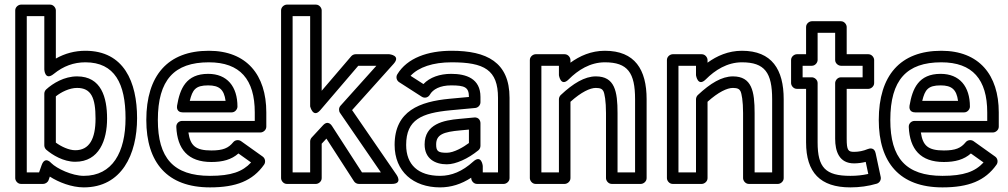

<svg xmlns="http://www.w3.org/2000/svg" viewBox="-20 -772 4366 832"><path d="M350 -502C477.3 -502 524 -409.3 524 -260C524 -112.3 467.3 -10 343 -10C293 -10 226.4 -41 201.7 -65.7C201.7 -65.7 175.1 -97.6 160.4 -56.3L149.3 -25H96V-702H172V-471C172 -471 174.2 -420.3 212.8 -451.6C254.8 -485.7 299.8 -502 350 -502ZM350 -552C304.6 -552 261.6 -540.7 222 -518.3V-727C222 -737.7 212.1 -752 197 -752H71C60.3 -752 46 -742.1 46 -727V0C46 10.7 55.9 25 71 25H167C175.9 25 186.9 18.8 190.6 8.3L195.9 -6.8C234.1 17.9 290.8 40 343 40C507.5 40 574 -103.1 574 -260C574 -417 517 -552 350 -552ZM306 -71C410.1 -71 444 -165.1 444 -258C444 -349.5 419.2 -441 314 -441C258.3 -441 209.3 -411 180.1 -384.5C174.9 -379.7 172 -372.3 172 -366V-142C172 -134.7 175.6 -127.5 180.7 -123C207.3 -100.3 254.8 -71 306 -71ZM306 -121C278.5 -121 244.5 -137.3 222 -154V-354.5C244.8 -372.8 280.7 -391 314 -391C375.3 -391 394 -348.3 394 -258C394 -170.3 367.3 -121 306 -121Z M885 -502C1020.5 -502 1084 -427.4 1084 -285V-248H769C755.9 -248 743.3 -237.5 744 -221.9C748.3 -125.5 794.7 -70 896 -70C944.9 -70 983.1 -80.3 1013.2 -107L1068 -68C1031.4 -28.2 982.1 -10 890 -10C731.4 -10 664 -87.6 664 -252C664 -425.7 734.9 -502 885 -502ZM885 -552C707.1 -552 614 -444.9 614 -252C614 -67.5 704.6 40 890 40C1002.9 40 1075 11.6 1124.4 -58.6C1131.5 -68.6 1130.1 -85.1 1118.5 -93.4L1024.5 -160.4C1015 -167.1 999.2 -166.4 990.6 -155.7C970.2 -130.5 946.7 -120 896 -120C826.7 -120 804.8 -141.2 796.4 -198H1109C1119.7 -198 1134 -207.9 1134 -223V-285C1134 -447.4 1048.8 -552 885 -552ZM1009 -310C1009 -397.1 964.4 -452 882 -452C786.6 -452 759.7 -388.1 747.3 -314.1C746.1 -306.7 745.4 -285 772 -285H984C999.1 -285 1009 -299.3 1009 -310ZM957.5 -335H802.4C814.1 -382.8 827 -402 882 -402C930.1 -402 950.9 -384.2 957.5 -335Z M1548.6 -25 1419 -225.6C1417.2 -228.4 1402 -253.2 1379.6 -229L1330.6 -176C1326.4 -171.4 1324 -165.2 1324 -159V-25H1248V-702H1324V-311C1324 -311 1336.6 -258.1 1368 -294.7L1532.5 -487H1611L1455.4 -313.7C1447.5 -304.9 1447.5 -291.4 1453.4 -282.8L1630.5 -25ZM1514 13.6C1518.3 20.3 1526.5 25 1535 25H1678C1726.7 25 1698.6 -14.2 1698.6 -14.2L1505.7 -294.9L1685.6 -495.3C1718.7 -532.1 1667 -537 1667 -537H1521C1514.2 -537 1506.8 -533.8 1502 -528.3L1374 -378.7V-727C1374 -737.7 1364.1 -752 1349 -752H1223C1212.3 -752 1198 -742.1 1198 -727V0C1198 10.7 1207.9 25 1223 25H1349C1359.7 25 1374 15.1 1374 0V-149.2L1394.5 -171.4Z M1937 -502C2078.8 -502 2138 -469.1 2138 -348V-25H2072V-53C2072 -53 2066.9 -104.8 2030.2 -71.5C1983.7 -29.3 1936.6 -10 1887 -10C1792.4 -10 1740 -57.9 1740 -144C1740 -254.5 1807.9 -282.1 1931.4 -294.1L2039.3 -304.1C2052.3 -305.3 2062 -316.8 2062 -329V-352C2062 -431.9 1999.9 -452 1935 -452C1886 -452 1842.4 -437 1814.9 -407.7L1759.1 -443.5C1794.1 -480.9 1856 -502 1937 -502ZM1937 -552C1834.2 -552 1744.7 -521.1 1701.6 -449.9C1694.8 -438.7 1698.1 -423.3 1709.5 -416L1807.5 -353C1821.3 -344.1 1836.5 -350.5 1842.8 -361.8C1855.7 -384.8 1886.8 -402 1935 -402C1995.1 -402 2012 -393.4 2012 -351.8L1926.6 -343.9C1800.2 -331.6 1690 -292.4 1690 -144C1690 -29.1 1771 40 1887 40C1934.4 40 1979.3 25.9 2022 -2V0C2022 10.7 2031.9 25 2047 25H2163C2173.7 25 2188 15.1 2188 0V-348C2188 -503.2 2088.4 -552 1937 -552ZM1820 -146C1820 -84.4 1865.1 -60 1916 -60C1936.5 -60 1958.2 -66.1 1982.1 -76.6C2006.4 -87.3 2029.9 -102.1 2052.8 -120.6C2058.6 -125.3 2062 -132.7 2062 -140V-238C2062 -248.7 2055.2 -264.8 2034.7 -262.9L1970.7 -256.9C1902.3 -250.9 1820 -234.7 1820 -146ZM1916 -110C1878.5 -110 1870 -116.6 1870 -146C1870 -188.9 1901.2 -200.6 1975.3 -207.1L2012 -210.5V-152.2C1989.3 -135.1 1947.2 -110 1916 -110Z M2562 -441C2513.7 -441 2464.1 -411 2409.9 -360.2C2404.8 -355.5 2402 -348 2402 -342V-25H2326V-487H2402V-446C2402 -446 2409.6 -393.3 2444.7 -428.3C2484.3 -468 2537.1 -502 2601 -502C2700.2 -502 2732 -456.8 2732 -342V-25H2656V-282C2656 -376.3 2644.1 -441 2562 -441ZM2601 -552C2542 -552 2492.1 -529.6 2452 -500.4V-512C2452 -522.7 2442.1 -537 2427 -537H2301C2290.3 -537 2276 -527.1 2276 -512V0C2276 10.7 2285.9 25 2301 25H2427C2437.7 25 2452 15.1 2452 0V-331C2498.9 -373.2 2537 -391 2562 -391C2583.1 -391 2590.1 -385.3 2594.5 -377.2C2599.9 -367.1 2606 -334.1 2606 -282V0C2606 10.7 2615.9 25 2631 25H2757C2767.7 25 2782 15.1 2782 0V-342C2782 -470.4 2731.4 -552 2601 -552Z M3156 -441C3107.7 -441 3058.1 -411 3003.9 -360.2C2998.8 -355.5 2996 -348 2996 -342V-25H2920V-487H2996V-446C2996 -446 3003.6 -393.3 3038.7 -428.3C3078.3 -468 3131.1 -502 3195 -502C3294.2 -502 3326 -456.8 3326 -342V-25H3250V-282C3250 -376.3 3238.1 -441 3156 -441ZM3195 -552C3136 -552 3086.1 -529.6 3046 -500.4V-512C3046 -522.7 3036.1 -537 3021 -537H2895C2884.3 -537 2870 -527.1 2870 -512V0C2870 10.7 2879.9 25 2895 25H3021C3031.7 25 3046 15.1 3046 0V-331C3092.9 -373.2 3131 -391 3156 -391C3177.1 -391 3184.1 -385.3 3188.5 -377.2C3193.9 -367.1 3200 -334.1 3200 -282V0C3200 10.7 3209.9 25 3225 25H3351C3361.7 25 3376 15.1 3376 0V-342C3376 -470.4 3325.4 -552 3195 -552Z M3599 -171C3599 -116.3 3616.3 -64 3681 -64C3697.7 -64 3716.6 -66.6 3731.4 -70.5L3742.5 -18.2C3716.3 -12.5 3692.1 -10 3665 -10C3557 -10 3523 -45.7 3523 -155V-412C3523 -427.1 3508.7 -437 3498 -437H3458V-487H3498C3513.1 -487 3523 -501.3 3523 -512V-630H3599V-512C3599 -496.9 3613.3 -487 3624 -487H3718V-437H3624C3608.9 -437 3599 -422.7 3599 -412ZM3649 -171V-387H3743C3753.7 -387 3768 -396.9 3768 -412V-512C3768 -522.7 3758.1 -537 3743 -537H3649V-655C3649 -665.7 3639.1 -680 3624 -680H3498C3487.3 -680 3473 -670.1 3473 -655V-537H3433C3422.3 -537 3408 -527.1 3408 -512V-412C3408 -401.3 3417.9 -387 3433 -387H3473V-155C3473 -24.8 3534.1 40 3665 40C3704.6 40 3742.7 34.7 3779.1 24C3791.4 20.4 3799.1 7.4 3796.4 -5.2L3774.4 -108.2C3768.8 -134.9 3747.1 -128.8 3740.5 -126.1C3720.6 -117.9 3701 -114 3681 -114C3655.5 -114 3649 -120.3 3649 -171Z M4059 -502C4194.5 -502 4258 -427.4 4258 -285V-248H3943C3929.9 -248 3917.3 -237.5 3918 -221.9C3922.3 -125.5 3968.7 -70 4070 -70C4118.9 -70 4157.1 -80.3 4187.2 -107L4242 -68C4205.4 -28.2 4156.1 -10 4064 -10C3905.4 -10 3838 -87.6 3838 -252C3838 -425.7 3908.9 -502 4059 -502ZM4059 -552C3881.1 -552 3788 -444.9 3788 -252C3788 -67.5 3878.6 40 4064 40C4176.9 40 4249 11.6 4298.4 -58.6C4305.5 -68.6 4304.1 -85.1 4292.5 -93.4L4198.5 -160.4C4189 -167.1 4173.2 -166.4 4164.6 -155.7C4144.2 -130.5 4120.7 -120 4070 -120C4000.7 -120 3978.8 -141.2 3970.4 -198H4283C4293.7 -198 4308 -207.9 4308 -223V-285C4308 -447.4 4222.8 -552 4059 -552ZM4183 -310C4183 -397.1 4138.4 -452 4056 -452C3960.6 -452 3933.7 -388.1 3921.3 -314.1C3920.1 -306.7 3919.4 -285 3946 -285H4158C4173.1 -285 4183 -299.3 4183 -310ZM4131.5 -335H3976.4C3988.1 -382.8 4001 -402 4056 -402C4104.1 -402 4124.9 -384.2 4131.5 -335Z"/></svg>

Font: Fog Sans
Style: Outline
Weight: 700
Foundry: Intel Corporation
Version: Version 1.00